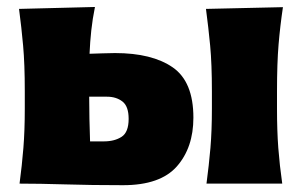

<svg xmlns="http://www.w3.org/2000/svg" viewBox="-20 -526 864 550"><path d="M36 0Q43 -52.5 47 -102.2Q51 -152 51 -214.5V-264.5Q51 -343 46.2 -395.5Q41.5 -448 34.5 -500.5L252 -506Q245 -471.5 241.5 -439Q238 -406.5 236.5 -372Q255 -372.5 273.8 -373.2Q292.5 -374 309.5 -374Q415.5 -374 474.8 -333Q534 -292 534 -189Q534 -103 486.5 -49.2Q439 4.5 332.5 4.5Q240.5 4.5 166.8 2.2Q93 0 36 0ZM238 -121H277.5Q308 -121 328.2 -134Q348.5 -147 348.5 -185.5Q348.5 -221.5 330.8 -235.2Q313 -249 286.5 -249H235.5Q235.5 -216.5 236.2 -185.2Q237 -154 238 -121ZM571.5 0Q578.5 -52.5 582.8 -102.2Q587 -152 587 -214.5V-264.5Q587 -343 582 -395.5Q577 -448 570 -500.5L790.5 -505.5Q782.5 -452 778 -398.5Q773.5 -345 773.5 -264.5V-214.5Q773.5 -152 777.2 -102.2Q781 -52.5 788.5 0Z"/></svg>

Font: Commissioner Flair ExtraBold
Style: Regular
Weight: 800
Designer: Kostas Bartsokas
Foundry: Kostas Bartsokas
Version: Version 1.000; ttfautohint (v1.8.3)